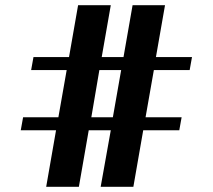

<svg xmlns="http://www.w3.org/2000/svg" viewBox="-20 -720 820 740"><path d="M671 -218H532L494 0H368L407 -218H322L284 0H158L196 -218H60L69 -268H205L237 -450H100L109 -500H246L281 -700H407L372 -500H456L491 -700H616L581 -500H720L711 -450H573L541 -268H680ZM332 -268H415L447 -450H363Z"/></svg>

Font: Trochut
Style: Bold
Weight: 700
Designer: Andreu Balius
Foundry: Andreu Balius
Version: Version 1.001